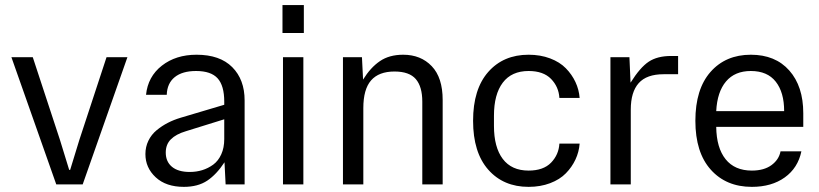

<svg xmlns="http://www.w3.org/2000/svg" viewBox="-20 -725 3221 755"><path d="M201.2 0 24.9 -500H108.9L215.8 -174.8L252 -57.1H255.9L292 -174.8L398.9 -500H481L305.2 0Z M703.1 9.8Q632.8 9.8 592.3 -27.8Q551.8 -65.4 551.8 -119.1Q551.8 -147.5 563.5 -171.6Q575.2 -195.8 595.9 -212.9Q616.7 -230 639.9 -241.9Q663.1 -253.9 690.9 -262.2L861.8 -313V-325.2Q861.8 -388.2 835.7 -417Q809.6 -445.8 751 -445.8Q696.8 -445.8 667 -421.6Q637.2 -397.5 635.7 -352.1H554.2Q561.5 -423.8 616.5 -466.8Q671.4 -509.8 752.9 -509.8Q844.7 -509.8 893.3 -460.9Q941.9 -412.1 941.9 -330.1V0H867.2L862.8 -86.9Q831.5 -39.1 794.9 -14.6Q758.3 9.8 703.1 9.8ZM631.8 -125Q631.8 -89.4 656.2 -69.1Q680.7 -48.8 726.1 -48.8Q752 -48.8 775.1 -55.9Q798.3 -63 818.4 -77.6Q838.4 -92.3 850.1 -118.2Q861.8 -144 861.8 -178.2V-255.9L710.9 -209Q671.9 -197.3 651.9 -177.2Q631.8 -157.2 631.8 -125Z M1092.8 0V-500H1172.9V0ZM1090.8 -595.2H1174.8V-705.1H1090.8Z M1328.6 0V-500H1403.3L1407.7 -412.1Q1437 -459.5 1473.9 -484.6Q1510.7 -509.8 1565.4 -509.8Q1634.8 -509.8 1677.7 -464.8Q1720.7 -419.9 1720.7 -332V0H1640.6V-325.2Q1640.6 -384.3 1615 -414.1Q1589.4 -443.8 1531.2 -443.8Q1469.7 -443.8 1439.2 -408.9Q1408.7 -374 1408.7 -299.8V0Z M2058.6 9.8Q1959.5 9.8 1899.9 -57.9Q1840.3 -125.5 1840.3 -250Q1840.3 -374.5 1899.9 -442.1Q1959.5 -509.8 2058.6 -509.8Q2105 -509.8 2143.1 -495.4Q2181.2 -481 2205.1 -456.5Q2229 -432.1 2242.9 -402.3Q2256.8 -372.6 2259.3 -339.8H2179.7Q2177.2 -383.3 2147 -414.6Q2116.7 -445.8 2058.6 -445.8Q1991.7 -445.8 1957 -399.9Q1922.4 -354 1922.4 -270V-230Q1922.4 -146 1957 -100.1Q1991.7 -54.2 2058.6 -54.2Q2116.7 -54.2 2147 -85.4Q2177.2 -116.7 2179.7 -160.2H2259.3Q2256.8 -127.4 2242.9 -97.7Q2229 -67.9 2205.1 -43.5Q2181.2 -19 2143.1 -4.6Q2105 9.8 2058.6 9.8Z M2380.4 0V-500H2455.1L2459.5 -399.9Q2497.1 -460 2531 -482.4Q2564.9 -504.9 2619.1 -504.9H2646.5V-433.1H2589.4Q2522.9 -433.1 2491.7 -398.2Q2460.4 -363.3 2460.4 -293.9V0Z M2936.5 9.8Q2835.4 9.8 2774.9 -57.9Q2714.4 -125.5 2714.4 -250Q2714.4 -374.5 2773.9 -442.1Q2833.5 -509.8 2932.6 -509.8Q3028.8 -509.8 3083.7 -447.8Q3138.7 -385.7 3138.7 -279.8V-226.1H2796.4Q2797.4 -143.6 2833.3 -98.9Q2869.1 -54.2 2936.5 -54.2Q2984.4 -54.2 3013.7 -75.7Q3043 -97.2 3049.3 -129.9H3131.3Q3117.7 -64.5 3065.9 -27.3Q3014.2 9.8 2936.5 9.8ZM2796.4 -288.1H3063.5Q3063.5 -361.8 3030.5 -403.8Q2997.6 -445.8 2932.6 -445.8Q2869.6 -445.8 2835 -404.8Q2800.3 -363.8 2796.4 -288.1Z"/></svg>

Font: TASA Orbiter Text
Style: Regular
Weight: 400
Designer: Weizhong Zhang
Version: Version 1.000;Glyphs 3.1.2 (3151)